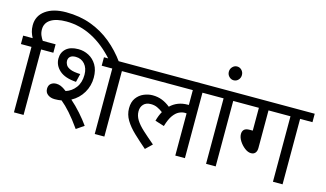

<svg xmlns="http://www.w3.org/2000/svg" viewBox="-100 -1223 2654 1561"><g transform="rotate(15 1227.0 -442.0)"><path d="M89 -551H0V-622H80Q68 -644 60.5 -668.5Q53 -693 53 -724Q53 -803 117 -849.5Q181 -896 290 -896Q404 -896 499 -861Q594 -826 671.5 -762.5Q749 -699 809 -615H722Q631 -718 527.5 -771Q424 -824 311 -824Q226 -824 180 -794.5Q134 -765 134 -711Q134 -683 143.5 -661Q153 -639 165 -622H273V-551H170V0H89Z M381 -189Q346 -189 322.5 -206.5Q299 -224 299 -255Q299 -284 317 -299Q335 -314 363 -314Q381 -314 400.5 -306.5Q420 -299 450 -276Q500 -292 532 -335Q564 -378 564 -443Q564 -499 534.5 -532.5Q505 -566 458 -566Q427 -566 412 -552.5Q397 -539 397 -516Q397 -501 406.5 -483.5Q416 -466 444.5 -454Q473 -442 529 -440L512 -370Q418 -376 371.5 -417.5Q325 -459 325 -517Q325 -568 360.5 -600Q396 -632 463 -632Q510 -632 551 -610.5Q592 -589 617.5 -546.5Q643 -504 643 -440Q643 -371 608.5 -312.5Q574 -254 513 -221Q558 -182 600 -134.5Q642 -87 673 -43L609 1Q558 -71 516.5 -117.5Q475 -164 438 -194Q411 -189 381 -189ZM850 -551V0H769V-551H680V-622H954V-551Z M939 -551V-622H1632V-551H1528V0H1447V-355Q1441 -356 1433 -356Q1409 -356 1384 -344Q1359 -332 1336 -300.5Q1313 -269 1295 -208L1218 -232Q1230 -278 1250 -313Q1226 -331 1202 -342Q1178 -353 1148 -353Q1108 -353 1086.5 -330Q1065 -307 1065 -271Q1065 -233 1086.5 -198.5Q1108 -164 1149 -126.5Q1190 -89 1248 -40L1194 12Q1136 -38 1088 -83.5Q1040 -129 1012 -175.5Q984 -222 984 -275Q984 -328 1008.5 -361.5Q1033 -395 1070 -410.5Q1107 -426 1143 -426Q1187 -426 1223.5 -411.5Q1260 -397 1293 -370Q1351 -426 1438 -426Q1443 -426 1447 -426V-551Z M1787 -551V0H1706V-551H1617V-622H1890V-551Z M1691 -772Q1691 -796 1707.5 -813Q1724 -830 1746 -830Q1769 -830 1785 -813Q1801 -796 1801 -772Q1801 -748 1785 -731Q1769 -714 1746 -714Q1724 -714 1707.5 -731Q1691 -748 1691 -772Z M2084 -551V-234Q2084 -208 2071.5 -193Q2059 -178 2036 -178Q2010 -178 1982.5 -199Q1955 -220 1936 -250Q1917 -280 1917 -308Q1917 -331 1930.5 -345Q1944 -359 1978 -359H2003V-551H1876V-622H2454V-551H2350V0H2269V-551Z"/></g></svg>

Font: Noto Sans
Style: Italic
Weight: 400
Italic angle: -12°
Designer: Monotype Design Team
Foundry: Monotype Imaging Inc.
Version: Version 2.013; ttfautohint (v1.8.4.7-5d5b)